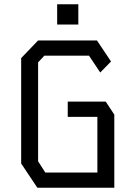

<svg xmlns="http://www.w3.org/2000/svg" viewBox="-20 -887 640 907"><path d="M160 -696 80 -612.5V-114.5L156.5 0H520V-345.5L479.5 -407H300V-335H440V-72H194L160 -125V-592.5L189.5 -624H400.5L453.5 -544.5L504.5 -596.5L438 -696ZM250 -771V-867H350V-771Z"/></svg>

Font: Kode
Style: Regular
Weight: 400
Monospace: yes
Designer: Isa Ozler
Foundry: Kadena LLC
Version: Version 1.000;gftools[0.9.28]